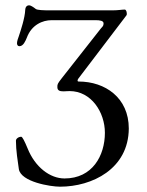

<svg xmlns="http://www.w3.org/2000/svg" viewBox="-20 -689 555 723"><path d="M206 14C327 14 464 -53 465 -205C465 -321 376 -382 276 -382C270 -382 272 -389 275 -393L456 -631C460 -636 456 -653 450 -653C440 -653 424 -650 404 -650H166C143 -650 121 -651 115 -655C105 -663 95 -669 90 -669C85 -669 76 -667 75 -652C74 -622 58 -574 51 -553C48 -545 44 -534 44 -526C44 -520 47 -515 53 -515C68 -515 76 -535 81 -547C99 -596 141 -613 174 -613H340C356 -613 370 -611 370 -601C370 -591 366 -589 360 -582L213 -395C196 -373 196 -372 196 -361C196 -348 205 -345 219 -345C230 -345 229 -346 242 -346C324 -346 375 -266 375 -189C375 -103 328 -17 223 -17C168 -17 112 -60 84 -130C72 -159 64 -174 60 -174C50 -174 40 -167 40 -159C40 -123 47 -80 51 -52C59 -4 170 14 206 14Z"/></svg>

Font: EB Garamond
Style: Regular
Weight: 400
Designer: Georg Duffner and Octavio Pardo
Foundry: Georg Duffner
Version: Version 1.000;PS 001.000;hotconv 1.0.88;makeotf.lib2.5.64775